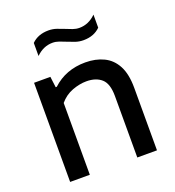

<svg xmlns="http://www.w3.org/2000/svg" viewBox="-139 -881 901 990"><g transform="rotate(-20 311.5 -386.0)"><path d="M76.5 0V-544H166L173.5 -484.5H179.5Q252.5 -552.5 360 -552.5Q416.5 -552.5 460.2 -531.5Q504 -510.5 528.5 -464.5Q553 -418.5 553 -342.5V0H445V-337.5Q445 -405 414.8 -432Q384.5 -459 332 -459Q295 -459 254.5 -444Q214 -429 184.5 -394V0ZM392 -663Q368.5 -663 347.5 -670.2Q326.5 -677.5 307 -685.5Q289 -693 271.5 -699.2Q254 -705.5 236 -705.5Q185.5 -705.5 145.5 -666V-737.5Q180.5 -772.5 238 -772.5Q261.5 -772.5 282.5 -765.2Q303.5 -758 323 -750Q341 -742.5 358.5 -736.2Q376 -730 394 -730Q444.5 -730 484.5 -769.5V-698Q449.5 -663 392 -663Z"/></g></svg>

Font: Encode Sans SmExp Md
Style: Regular
Weight: 500
Width: 6
Designer: Multiple Designers
Foundry: Impallari Type
Version: Version 3.002; ttfautohint (v1.8.3) -l 8 -r 50 -G 200 -x 14 